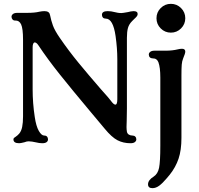

<svg xmlns="http://www.w3.org/2000/svg" viewBox="-20 -736 1035 1000"><path d="M50 -10Q50 -15 53.5 -18Q57 -21 62 -24Q66 -27 71 -31Q76 -35 80 -40Q91 -53 95.5 -75Q100 -97 100 -130V-529Q100 -587 90 -609Q80 -630 60 -629H58Q50 -629 45 -635Q40 -641 40 -649Q40 -657 47.5 -663Q55 -669 70 -669H119Q141 -669 157 -670.5Q173 -672 185 -675Q200 -678 211 -678Q237 -678 240 -659Q240 -657 241 -656Q246 -630 255.5 -603.5Q265 -577 292 -538Q338 -471 389 -409Q440 -347 505 -272Q550 -222 556 -213Q564 -202 570 -196.5Q576 -191 581 -191Q591 -191 591 -219V-428Q591 -484 582 -548Q569 -639 531 -639Q521 -639 516 -644.5Q511 -650 511 -659Q511 -678 541 -678Q559 -678 577 -673Q585 -671 593.5 -669.5Q602 -668 612 -668Q619 -668 646 -673Q654 -675 661.5 -676.5Q669 -678 676 -678Q697 -678 697 -663Q697 -657 693 -651.5Q689 -646 679 -637L668 -626Q652 -610 646.5 -590.5Q641 -571 641 -539V-170L640 -108L639 -75Q639 -62 641 -50Q643 -40 651 -35Q659 -30 670 -30Q679 -30 684.5 -24.5Q690 -19 690 -10Q690 -2 682.5 4Q675 10 660 10Q622 10 592 -5.5Q562 -21 525 -66Q515 -79 453 -152Q354 -270 291 -349Q228 -428 180 -500Q170 -515 161 -515Q156 -515 153 -508.5Q150 -502 150 -490V-270Q150 -199 161 -127Q168 -79 182 -54.5Q196 -30 210 -30Q220 -30 225 -24.5Q230 -19 230 -10Q230 -1 222.5 4.5Q215 10 200 10Q185 10 165 5Q156 3 147 1.5Q138 0 129 0Q119 0 107 5Q87 10 80 10Q50 10 50 -10ZM751 224Q751 202 780 184Q802 170 808.5 138Q815 106 815 23V-332Q815 -385 805 -412Q801 -422 794 -427Q787 -432 775 -432Q766 -432 760.5 -437.5Q755 -443 755 -452Q755 -460 762.5 -466Q770 -472 785 -472H843Q878 -472 906 -479Q918 -482 928 -482Q945 -482 945 -467Q945 -458 934 -432Q928 -418 926.5 -399Q925 -380 925 -343V-332V-18Q925 46 910 90.5Q895 135 864 174L848 193Q827 218 809.5 231Q792 244 774 244Q751 244 751 224ZM795 -641Q795 -672 817 -694Q839 -716 870 -716Q901 -716 923 -694Q945 -672 945 -641Q945 -610 923 -588Q901 -566 870 -566Q839 -566 817 -588Q795 -610 795 -641Z"/></svg>

Font: Raigarh
Style: Regular
Weight: 400
Designer: jaikishan Patel
Foundry: MagicType
Version: Version 1.000;FEAKit 1.0